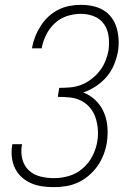

<svg xmlns="http://www.w3.org/2000/svg" viewBox="-20 -763 540 791"><path d="M202 8Q177 8 153 4.5Q129 1 107.5 -8.5Q86 -18 69 -33.5Q52 -49 42 -69.5Q32 -90 29 -114Q26 -138 30 -163L31 -169H71L70 -164Q65 -135 72 -107.5Q79 -80 98.5 -61.5Q118 -43 145.5 -36Q173 -29 203 -29Q233 -29 264 -38Q295 -47 320.5 -69Q346 -91 361 -120.5Q376 -150 381 -181Q385 -206 383 -231Q381 -256 373.5 -278.5Q366 -301 351 -319Q336 -337 314.5 -348Q293 -359 268 -361.5Q243 -364 218 -364L224 -401Q246 -401 269 -403Q292 -405 313.5 -413Q335 -421 355 -436Q375 -451 390 -470Q405 -489 414 -511Q423 -533 427 -555Q431 -584 427.5 -612.5Q424 -641 409 -663Q394 -685 368 -695.5Q342 -706 313 -706Q285 -706 256.5 -697Q228 -688 206 -667.5Q184 -647 170.5 -620Q157 -593 152 -565V-564H112V-566Q116 -589 125 -612Q134 -635 147.5 -656Q161 -677 179 -694Q197 -711 219.5 -722.5Q242 -734 266 -738.5Q290 -743 313 -743Q338 -743 362 -738Q386 -733 406 -721Q426 -709 440 -690Q454 -671 460.5 -648.5Q467 -626 468.5 -601Q470 -576 466 -551Q461 -524 450 -497Q439 -470 420 -447.5Q401 -425 375.5 -408Q350 -391 323 -382Q352 -371 374 -349.5Q396 -328 408 -300Q420 -272 422.5 -240Q425 -208 420 -175Q416 -150 406.5 -125.5Q397 -101 382 -79.5Q367 -58 346 -40Q325 -22 301 -11Q277 0 251.5 4Q226 8 202 8Z"/></svg>

Font: Iosevka SS18 Extralight
Style: Italic
Weight: 200
Italic angle: -9°
Monospace: yes
Designer: Belleve Invis
Foundry: Belleve Invis
Version: Version 25.1.1; ttfautohint (v1.8.4)